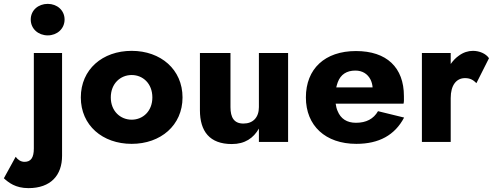

<svg xmlns="http://www.w3.org/2000/svg" viewBox="-114 -734 2554 993"><path d="M45 -633C45 -585 84 -551 133 -551C181 -551 220 -585 220 -633C220 -681 181 -714 133 -714C84 -714 45 -681 45 -633ZM-33 77 -94 188C-70 210 -34 239 33 239C149 239 207 172 207 72V-460H61V34C61 81 46 103 13 103C-6 103 -21 93 -33 77Z M304 -230C304 -86 416 10 567 10C717 10 830 -86 830 -230C830 -375 717 -471 567 -471C416 -471 304 -375 304 -230ZM459 -230C459 -302 509 -346 567 -346C625 -346 674 -302 674 -230C674 -159 625 -115 567 -115C509 -115 459 -159 459 -230Z M1078 -180V-460H920V-164C920 -55 970 11 1085 11C1153 11 1197 -20 1225 -69V0H1376V-460H1225V-180C1225 -126 1194 -95 1145 -95C1096 -95 1078 -127 1078 -180Z M1729 10C1846 10 1928 -35 1976 -126L1841 -159C1818 -119 1780 -99 1727 -99C1680 -99 1648 -120 1632 -160C1627 -171 1624 -184 1622 -198H1973C1976 -207 1975 -222 1975 -237C1975 -385 1886 -470 1727 -470C1566 -470 1468 -378 1468 -230C1468 -84 1569 10 1729 10ZM1625 -282C1627 -291 1630 -300 1633 -309C1648 -349 1679 -369 1724 -369C1760 -369 1787 -352 1802 -323C1808 -311 1812 -297 1813 -282Z M2217 -460H2068V0H2217V-227C2217 -293 2246 -330 2291 -330C2318 -330 2334 -320 2350 -304L2415 -433C2399 -457 2365 -471 2332 -471C2307 -471 2282 -463 2259 -446C2243 -435 2229 -420 2217 -403Z"/></svg>

Font: Jost
Style: Bold
Weight: 700
Version: Version 3.710